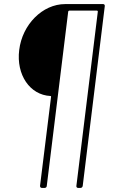

<svg xmlns="http://www.w3.org/2000/svg" viewBox="-20 -720 561 940"><path d="M299 -700C188 -700 89 -600 74 -475C59 -354 126 -255 227 -250C230 -250 230 -248 230 -246L176 190C176 196 179 200 185 200H199C204 200 209 196 209 190L314 -664C315 -666 317 -668 319 -668H455C457 -668 459 -666 459 -664L354 190C353 196 357 200 362 200H374C380 200 384 196 385 190L493 -690C494 -696 490 -700 485 -700Z"/></svg>

Font: Barlow ExtraLight
Style: Italic
Weight: 275
Italic angle: -7°
Designer: Jeremy Tribby
Foundry: Tribby Type
Version: Version 1.422;hotconv 1.0.109;makeotfexe 2.5.65596